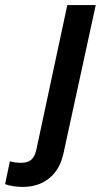

<svg xmlns="http://www.w3.org/2000/svg" viewBox="-142 -521 411 756"><path d="M-53 215Q-70 215 -90 212Q-110 209 -122 204L-103 114Q-85 120 -58 120Q-33 120 -19 108Q-5 96 1 69L123 -501H235L109 78Q96 144 53.5 179.5Q11 215 -53 215Z"/></svg>

Font: Red Hat Text SemiBold
Style: Italic
Weight: 600
Italic angle: -12°
Designer: Pentagram, MCKL
Foundry: Pentagram, MCKL
Version: Version 1.023